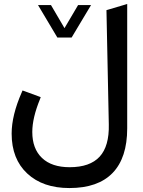

<svg xmlns="http://www.w3.org/2000/svg" viewBox="-20 -700 712 958"><path d="M265.6 -513.7 171.4 -671.9 169.4 -674.8H172.9H233.4H234.4L234.9 -673.8L301.8 -559.6L369.1 -673.8L369.6 -674.8H370.6H431.2H434.6L432.6 -671.9L337.9 -513.7L337.4 -512.7H336.4H267.1H266.1ZM327.6 134.3Q428.7 134.3 477.1 81.8Q525.4 29.3 522.9 -79.1L511.2 -649.4L518.1 -651.4L602.1 -676.3L614.7 -680.2V-667V-59.6Q614.7 87.4 542 162.8Q469.2 238.3 326.2 238.3Q193.8 238.3 116 165.8Q38.1 93.3 38.1 -33.2Q38.1 -125 88.9 -240.2L92.3 -248.5L101.1 -245.6L173.8 -218.8L183.1 -215.3L179.7 -205.6Q141.1 -111.8 141.1 -41.5Q141.1 42 189.5 88.1Q237.8 134.3 327.6 134.3Z"/></svg>

Font: Samim FD-WOL
Style: Medium-FD-WOL
Weight: 500
Foundry: DejaVu fonts team - Redesigned by Saber Rastikerdar
Version: Version 4.0.0